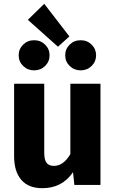

<svg xmlns="http://www.w3.org/2000/svg" viewBox="-20 -970 608 1007"><path d="M212 -950 344 -779 284 -725 126 -866ZM101.5 -736Q125 -759 159 -759Q193 -759 216.5 -736Q240 -713 240 -680Q240 -647 216.5 -624Q193 -601 159 -601Q125 -601 101.5 -624Q78 -647 78 -680Q78 -713 101.5 -736ZM345.5 -736Q369 -759 403 -759Q437 -759 460.5 -736Q484 -713 484 -680Q484 -647 460.5 -624Q437 -601 403 -601Q369 -601 345.5 -624Q322 -647 322 -680Q322 -713 345.5 -736ZM507 -531V0H370L363 -67Q306 17 202 17Q129 17 91.5 -27Q54 -71 54 -150V-531H212V-170Q212 -131 224.5 -115.5Q237 -100 263 -100Q313 -100 349 -162V-531Z"/></svg>

Font: FiraGO
Style: Bold
Weight: 700
Designer: bBox Type
Foundry: bBox Type GmbH
Version: Version 1.001;PS 001.001;hotconv 1.0.88;makeotf.lib2.5.64775